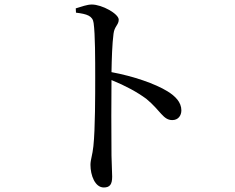

<svg xmlns="http://www.w3.org/2000/svg" viewBox="-20 -787 1040 849"><path d="M742 -256C768 -256 782 -276 782 -299C782 -335 755 -362 721 -383C666 -417 570 -450 473 -468C474 -525 476 -593 482 -638C486 -671 505 -677 505 -700C505 -726 431 -767 386 -767C365 -767 342 -758 315 -750L316 -731C365 -725 390 -717 394 -685C401 -636 401 -523 401 -442C401 -370 401 -215 393 -141C389 -101 380 -81 380 -58C380 -12 400 42 439 42C466 42 476 28 476 -6C476 -22 474 -53 473 -99C472 -200 472 -355 473 -433C537 -407 586 -380 627 -350C691 -297 701 -256 742 -256Z"/></svg>

Font: Source Han Serif SC Medium
Style: Regular
Weight: 500
Designer: Ryoko NISHIZUKA 西塚涼子 (kana & ideographs); Frank Grießhammer (Latin, Greek & Cyrillic); Wenlong ZHANG 张文龙 (bopomofo); San
Foundry: Adobe
Version: Version 2.003;hotconv 1.1.1;makeotfexe 2.6.0